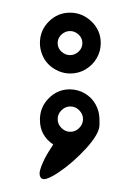

<svg xmlns="http://www.w3.org/2000/svg" viewBox="-20 -428 221 303"><path d="M91 -312Q81 -312 72 -316Q63 -320 56.5 -326.5Q50 -333 46.5 -342Q43 -351 43 -360Q43 -380 57 -394Q71 -408 90.5 -408Q110 -408 124.5 -394Q139 -380 139 -360Q139 -347 132.5 -336Q126 -325 115 -318.5Q104 -312 91 -312ZM104 -373.5Q98 -379 90.5 -379Q83 -379 77 -373.5Q71 -368 71 -360Q71 -352 77 -346.5Q83 -341 90.5 -341Q98 -341 104 -346.5Q110 -352 110 -360Q110 -368 104 -373.5ZM90 -287Q103 -287 114 -280.5Q125 -274 131 -263Q137 -252 137 -239Q137 -235 137 -231Q137 -217 116 -194Q95 -171 72.5 -156Q50 -141 45 -147Q40 -152 45 -165Q50 -178 57 -189L64 -200Q43 -214 43 -239Q43 -259 57 -273Q71 -287 90 -287ZM77 -226Q83 -220 91 -220Q99 -220 105 -226Q111 -232 111 -240Q111 -248 105 -254Q99 -260 91 -260Q83 -260 77 -254Q71 -248 71 -240Q71 -232 77 -226Z"/></svg>

Font: Soda Fountain
Style: InlineOblique
Weight: 400
Version: Version 1.0